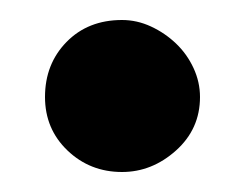

<svg xmlns="http://www.w3.org/2000/svg" viewBox="-20 -181 242 192"><path d="M102 -9Q70 -9 47.5 -30.5Q25 -52 25 -84Q25 -117 46.5 -139Q68 -161 102 -161Q117 -161 131 -154.5Q145 -148 156 -137.5Q167 -127 173.5 -113Q180 -99 180 -84Q180 -52 156 -30.5Q132 -9 102 -9Z"/></svg>

Font: Ekushey Lal Sabuj
Style: Bold
Weight: 700
Designer: Al Mamun Sumon
Foundry: Al Mamun Sumon
Version: Version 1.0